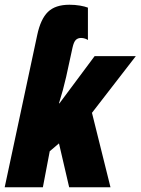

<svg xmlns="http://www.w3.org/2000/svg" viewBox="-33 -790 593 810"><path d="M-13.2 0 124 -642.1Q138.2 -709.5 169.2 -739.7Q200.2 -770 259.8 -770Q283.2 -770 304.4 -766.4Q325.7 -762.7 337.9 -757.8V-621.1Q334.5 -624 326.2 -627Q317.9 -629.9 309.1 -629.9Q295.4 -629.9 286.9 -621.6Q278.3 -613.3 272.9 -588.9L246.1 -465.8Q233.9 -411.6 215.8 -354H217.8L366.2 -553.2H540L355 -314L433.1 0H258.8L215.8 -185.1L176.8 -151.9L147.9 0Z"/></svg>

Font: Open Sans Condensed ExtraBold
Style: Italic
Weight: 800
Width: 3
Italic angle: -12°
Designer: Monotype Design Team
Foundry: Monotype Imaging Inc.
Version: Version 3.003; ttfautohint (v1.8.4)